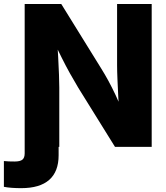

<svg xmlns="http://www.w3.org/2000/svg" viewBox="-72 -748 847 978"><path d="M-52.2 203.6V72.3Q-40.5 73.7 -26.6 74.2Q-12.7 74.7 2 74.7Q30.8 74.7 42.2 65.2Q53.7 55.7 53.7 33.2V-60.5H226.6V43Q226.6 126 178.7 168.2Q130.9 210.4 36.1 210.4Q10.3 210.4 -12.5 208.7Q-35.2 207 -52.2 203.6ZM53.7 0V-727.5H240.2L444.3 -397.9Q461.4 -370.6 479.7 -337.2Q498 -303.7 516.8 -263.7Q535.6 -223.6 553.7 -176.8L536.1 -161.1Q533.2 -199.7 530.8 -247.8Q528.3 -295.9 526.4 -341.1Q524.4 -386.2 524.4 -416V-727.5H700.7V0H513.7L326.2 -301.8Q305.2 -336.9 284.7 -373.5Q264.2 -410.2 242.4 -453.9Q220.7 -497.6 193.8 -552.7L218.3 -557.6Q221.7 -505.4 224.4 -456.3Q227.1 -407.2 228.5 -367.2Q230 -327.1 230 -302.2V0Z"/></svg>

Font: Inter 20pt ExtraBold
Style: Regular
Weight: 800
Version: Version 4.001;git-66647c0bb